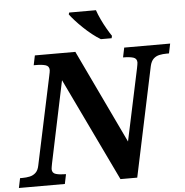

<svg xmlns="http://www.w3.org/2000/svg" viewBox="-84 -990 1013 1049"><g transform="rotate(-5 423.0 -465.5)"><path d="M-23 0 -12 -53H1Q22 -53 41 -57Q60 -61 74 -74Q88 -87 93 -113L195 -593Q198 -607 199.5 -615Q201 -623 201 -627Q201 -649 181 -655Q161 -661 129 -661H116L127 -714H349L593 -201L677 -596Q679 -607 680.5 -615Q682 -623 682 -627Q682 -649 661.5 -655Q641 -661 609 -661H606L617 -714H869L858 -661H845Q824 -661 805 -657Q786 -653 772.5 -640Q759 -627 753 -601L626 0H534L263 -566L169 -118Q167 -107 165.5 -99Q164 -91 164 -87Q164 -65 185 -59Q206 -53 237 -53H240L229 0ZM494 -771Q472 -784 448 -803Q424 -822 401 -844Q378 -866 360 -886Q342 -906 331 -921L334 -931H481Q489 -907 502.5 -878.5Q516 -850 530.5 -825Q545 -800 556 -784L553 -771Z"/></g></svg>

Font: Noto Serif
Style: Italic
Weight: 400
Italic angle: -12°
Designer: Monotype Design Team
Foundry: Monotype Imaging Inc.
Version: Version 2.013